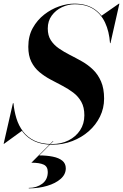

<svg xmlns="http://www.w3.org/2000/svg" viewBox="-42 -780 676 1055"><path d="M246.5 15Q188 15 148.2 -3.5Q108.5 -22 83.8 -54Q59 -86 46.2 -127Q33.5 -168 29 -213H32Q36 -170 48.2 -129.8Q60.5 -89.5 84.5 -57.8Q108.5 -26 147.5 -7.2Q186.5 11.5 243.5 11.5Q295 11.5 335 -8.8Q375 -29 398.2 -64.5Q421.5 -100 421.5 -146.5Q421.5 -190.5 404.8 -220.5Q388 -250.5 360.5 -271.2Q333 -292 300.2 -309Q267.5 -326 234.8 -343.5Q202 -361 174.5 -384Q147 -407 130.2 -440.5Q113.5 -474 113.5 -523Q113.5 -582 138 -626Q162.5 -670 201 -700Q239.5 -730 283.2 -745Q327 -760 365.5 -760Q429.5 -760 472.2 -733Q515 -706 537.8 -657.2Q560.5 -608.5 565 -543H562.5Q558 -607.5 535.5 -655.5Q513 -703.5 471.8 -730Q430.5 -756.5 368.5 -756.5Q332 -756.5 298 -740.2Q264 -724 242.2 -694.2Q220.5 -664.5 220.5 -623.5Q220.5 -585 237.2 -559Q254 -533 281.5 -514Q309 -495 342 -478.2Q375 -461.5 408.2 -442.8Q441.5 -424 469 -397.5Q496.5 -371 513.2 -332.5Q530 -294 530 -238Q530 -185.5 507.5 -139.5Q485 -93.5 445.8 -59Q406.5 -24.5 355.2 -4.8Q304 15 246.5 15ZM-22 10 29 -213H32L35.5 -173.5Q43 -139.5 54 -111.8Q65 -84 80.5 -62.5L-19.5 10ZM562.5 -543 562 -568.5Q555.5 -600 546.5 -630.2Q537.5 -660.5 514.5 -692.5L611.5 -760H614L565 -543ZM116 255V252.5Q159 252.5 189.8 229.8Q220.5 207 220.5 165Q220.5 135 197.8 124.5Q175 114 130.5 114L248.5 -4.5H251.5L173.5 74Q215 74 248.2 80.8Q281.5 87.5 300.5 103Q319.5 118.5 319.5 145Q319.5 178 291.5 202.8Q263.5 227.5 217.2 241.2Q171 255 116 255Z"/></svg>

Font: Bodoni Moda 72pt SemiBold
Style: Italic
Weight: 600
Italic angle: -13°
Designer: Owen Earl
Foundry: indestructible type
Version: Version 2.004